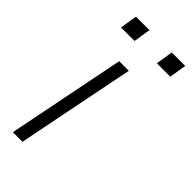

<svg xmlns="http://www.w3.org/2000/svg" viewBox="-228 -760 809 809"><g transform="rotate(45 176.5 -355.5)"><path d="M93.8 0H36.6L142.1 -528.3H199.2ZM340.3 -634.3H260.3L272.5 -710.9H352.5ZM127.4 -634.3H46.9L59.1 -710.9H139.6Z"/></g></svg>

Font: Franko
Style: Light Italic
Weight: 300
Designer: Google
Version: Version 1.200310; 2013